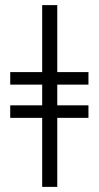

<svg xmlns="http://www.w3.org/2000/svg" viewBox="-20 -731 386 751"><path d="M145 0V-270H20V-319H145V-400H20V-449H145V-711H204V-449H326V-400H204V-319H326V-270H204V0Z"/></svg>

Font: Junicode VF
Style: Regular
Weight: 400
Designer: Peter S. Baker
Version: Version 2.213